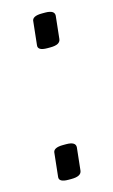

<svg xmlns="http://www.w3.org/2000/svg" viewBox="-90 -564 357 604"><g transform="rotate(-15 89.0 -261.5)"><path d="M56 2Q24 2 27 -16L35 -90Q35 -108 68 -108H78Q109 -108 108 -90L100 -16Q98 2 66 2ZM99 -415Q67 -415 70 -433L78 -507Q78 -525 111 -525H121Q152 -525 151 -507L143 -433Q141 -415 109 -415Z"/></g></svg>

Font: Asap Condensed Condensed Light
Style: Italic
Weight: 300
Width: 3
Italic angle: -6°
Designer: Pablo Cosgaya
Foundry: Omnibus-Type
Version: Version 3.001; ttfautohint (v1.8.4.7-5d5b)